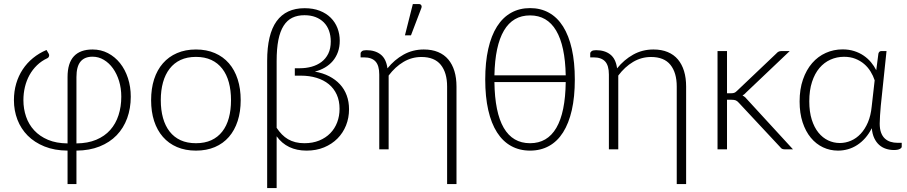

<svg xmlns="http://www.w3.org/2000/svg" viewBox="-20 -756 4594 972"><path d="M367 -30Q424.5 -30.5 467.2 -48.5Q510 -66.5 538 -98Q566 -129.5 580 -172.8Q594 -216 594 -266.5Q594 -309 582.8 -345.8Q571.5 -382.5 551.8 -410Q532 -437.5 505.5 -453.2Q479 -469 448.5 -469Q408 -469 387.5 -444Q367 -419 367 -366ZM322 -366Q322 -436.5 354 -471Q386 -505.5 448.5 -505.5Q491 -505.5 526.5 -487Q562 -468.5 587.8 -436.2Q613.5 -404 627.8 -360.2Q642 -316.5 642 -266.5Q642 -207.5 623.8 -157.5Q605.5 -107.5 570.5 -71.2Q535.5 -35 484.2 -14.5Q433 6 367 6.5V176H322V6.5Q256 6 205.2 -14.5Q154.5 -35 120.2 -69.5Q86 -104 68.2 -150.2Q50.5 -196.5 50.5 -249Q50.5 -293.5 62 -332.8Q73.5 -372 95 -404.5Q116.5 -437 147 -462Q177.5 -487 215.5 -503L227 -483.5Q230.5 -477.5 228 -470.8Q225.5 -464 221 -462Q190.5 -448 167.5 -425.8Q144.5 -403.5 129.2 -375.8Q114 -348 106.2 -315.8Q98.5 -283.5 98.5 -249Q98.5 -205 112 -165.5Q125.5 -126 153.2 -96Q181 -66 223 -48.2Q265 -30.5 322 -30Z M972 -505.5Q1025.5 -505.5 1067.8 -487.2Q1110 -469 1139 -435.5Q1168 -402 1183.2 -354.8Q1198.5 -307.5 1198.5 -249Q1198.5 -190.5 1183.2 -143.5Q1168 -96.5 1139 -63Q1110 -29.5 1067.8 -11.5Q1025.5 6.5 972 6.5Q918.5 6.5 876.2 -11.5Q834 -29.5 804.8 -63Q775.5 -96.5 760.2 -143.5Q745 -190.5 745 -249Q745 -307.5 760.2 -354.8Q775.5 -402 804.8 -435.5Q834 -469 876.2 -487.2Q918.5 -505.5 972 -505.5ZM972 -31Q1016.5 -31 1049.8 -46.2Q1083 -61.5 1105.2 -90Q1127.5 -118.5 1138.5 -158.8Q1149.5 -199 1149.5 -249Q1149.5 -298.5 1138.5 -339Q1127.5 -379.5 1105.2 -408.2Q1083 -437 1049.8 -452.5Q1016.5 -468 972 -468Q927.5 -468 894.2 -452.5Q861 -437 838.8 -408.2Q816.5 -379.5 805.2 -339Q794 -298.5 794 -249Q794 -199 805.2 -158.8Q816.5 -118.5 838.8 -90Q861 -61.5 894.2 -46.2Q927.5 -31 972 -31Z M1380.5 -109Q1393 -90 1407.2 -75.5Q1421.5 -61 1438.2 -51.2Q1455 -41.5 1475.5 -36.2Q1496 -31 1521 -31Q1563 -31 1596 -44.5Q1629 -58 1652 -81.5Q1675 -105 1687 -136.8Q1699 -168.5 1699 -205Q1699 -245.5 1684.8 -277Q1670.5 -308.5 1644.5 -329.8Q1618.5 -351 1582.5 -362Q1546.5 -373 1503 -373H1472.5V-410.5H1498Q1529 -410.5 1557.2 -418.2Q1585.5 -426 1607.2 -442.2Q1629 -458.5 1641.8 -484.2Q1654.5 -510 1654.5 -546Q1654.5 -576 1645.5 -600.8Q1636.5 -625.5 1619.2 -642.8Q1602 -660 1577.5 -669.5Q1553 -679 1521.5 -679Q1486 -679 1459.8 -666.2Q1433.5 -653.5 1415.8 -625.5Q1398 -597.5 1389.2 -553.5Q1380.5 -509.5 1380.5 -447ZM1332.5 -448Q1332.5 -582.5 1380.2 -648.5Q1428 -714.5 1522 -714.5Q1565.5 -714.5 1598.8 -701.5Q1632 -688.5 1654.5 -666Q1677 -643.5 1688.5 -613.5Q1700 -583.5 1700 -550Q1700 -518.5 1690.8 -492.8Q1681.5 -467 1664.8 -447.2Q1648 -427.5 1624.8 -414Q1601.5 -400.5 1574 -393.5Q1614.5 -386.5 1646.5 -370Q1678.5 -353.5 1701 -329.2Q1723.5 -305 1735.2 -273Q1747 -241 1747 -203Q1747 -159.5 1731.8 -121.2Q1716.5 -83 1688.5 -54.8Q1660.5 -26.5 1620.8 -10Q1581 6.5 1532 6.5Q1433 6.5 1380.5 -66V196H1332.5Z M1805.5 -485Q1805.5 -491.5 1812.2 -496.8Q1819 -502 1835 -502Q1879 -502 1907 -480.2Q1935 -458.5 1941.5 -410Q1976.5 -453.5 2023 -479.5Q2069.5 -505.5 2125.5 -505.5Q2166.5 -505.5 2197.8 -492.5Q2229 -479.5 2249.5 -455Q2270 -430.5 2280.5 -396Q2291 -361.5 2291 -318V176H2243.5V-318Q2243.5 -388 2211.5 -427.8Q2179.5 -467.5 2113.5 -467.5Q2064.5 -467.5 2022.5 -442.5Q1980.5 -417.5 1947.5 -373.5V0H1900V-378.5Q1900 -424 1881 -444.8Q1862 -465.5 1823 -465.5H1805.5ZM2030 -577 2070 -735.5H2100.5Q2109 -735.5 2112.8 -729.2Q2116.5 -723 2112.5 -713.5L2060.5 -577Z M2483 -340.5Q2485 -186.5 2530.2 -108.8Q2575.5 -31 2663.5 -31Q2751 -31 2796.5 -108.8Q2842 -186.5 2844 -340.5ZM2844 -374.5Q2841 -524.5 2795.5 -601.2Q2750 -678 2663.5 -678Q2576.5 -678 2531.2 -601.2Q2486 -524.5 2483 -374.5ZM2663.5 -715Q2717 -715 2759.2 -691.5Q2801.5 -668 2830.5 -622Q2859.5 -576 2874.8 -508.5Q2890 -441 2890 -353.5Q2890 -265.5 2874.8 -198.5Q2859.5 -131.5 2830.5 -85.8Q2801.5 -40 2759.2 -16.8Q2717 6.5 2663.5 6.5Q2610 6.5 2567.8 -16.8Q2525.5 -40 2496.2 -85.8Q2467 -131.5 2451.8 -198.5Q2436.5 -265.5 2436.5 -353.5Q2436.5 -441 2451.8 -508.5Q2467 -576 2496.2 -622Q2525.5 -668 2567.8 -691.5Q2610 -715 2663.5 -715Z M2968 -485Q2968 -491.5 2974.8 -496.8Q2981.5 -502 2997.5 -502Q3041.5 -502 3069.5 -480.2Q3097.5 -458.5 3104 -410Q3139 -453.5 3185.5 -479.5Q3232 -505.5 3288 -505.5Q3329 -505.5 3360.2 -492.5Q3391.5 -479.5 3412 -455Q3432.5 -430.5 3443 -396Q3453.5 -361.5 3453.5 -318V176H3406V-318Q3406 -388 3374 -427.8Q3342 -467.5 3276 -467.5Q3227 -467.5 3185 -442.5Q3143 -417.5 3110 -373.5V0H3062.5V-378.5Q3062.5 -424 3043.5 -444.8Q3024.5 -465.5 2985.5 -465.5H2968Z M3660.5 -497.5V-284H3683.5Q3690.5 -284 3696.8 -286Q3703 -288 3710.5 -295.5L3910 -485Q3915 -491 3921 -494.2Q3927 -497.5 3936 -497.5H3978L3758.5 -289Q3749.5 -278.5 3739 -272.5Q3747 -268.5 3752.8 -263.2Q3758.5 -258 3764 -251L3994.5 0H3953Q3946 0 3940.2 -2.2Q3934.5 -4.5 3929.5 -11.5L3720.5 -235.5Q3716.5 -240 3712.8 -243Q3709 -246 3705 -247.8Q3701 -249.5 3695.8 -250.2Q3690.5 -251 3683 -251H3660.5V0H3612.5V-497.5Z M4408 -349.5Q4400.5 -372.5 4387.2 -394Q4374 -415.5 4354.8 -432Q4335.5 -448.5 4310.2 -458.5Q4285 -468.5 4253 -468.5Q4216.5 -468.5 4184.5 -454.2Q4152.5 -440 4128.5 -411.8Q4104.5 -383.5 4090.8 -341.2Q4077 -299 4077 -243Q4077 -190 4089.5 -150.5Q4102 -111 4123.2 -84.8Q4144.5 -58.5 4172.5 -45.2Q4200.5 -32 4231.5 -32Q4261 -32 4288.2 -43.8Q4315.5 -55.5 4337.2 -78.8Q4359 -102 4373.8 -136.5Q4388.5 -171 4393 -217ZM4545 -33V-13.5Q4545 -7 4535 -1.8Q4525 3.5 4505.5 3.5Q4484.5 3.5 4465.2 -2.8Q4446 -9 4431 -22.2Q4416 -35.5 4406 -56.5Q4396 -77.5 4393.5 -107Q4379 -78.5 4360.2 -57.2Q4341.5 -36 4319.5 -21.8Q4297.5 -7.5 4272.8 -0.5Q4248 6.5 4222.5 6.5Q4182 6.5 4146.5 -10.2Q4111 -27 4084.8 -58.8Q4058.5 -90.5 4043.2 -136.8Q4028 -183 4028 -242Q4028 -304.5 4045 -353.5Q4062 -402.5 4091.5 -436.5Q4121 -470.5 4160.8 -488.2Q4200.5 -506 4245.5 -506Q4277.5 -506 4304.2 -497.5Q4331 -489 4352.2 -474.5Q4373.5 -460 4389.5 -440.8Q4405.5 -421.5 4416 -400.5L4427 -485Q4430.5 -497.5 4442 -497.5H4468L4439 -220.5Q4437 -195.5 4435.2 -171.8Q4433.5 -148 4433.5 -130.5Q4433.5 -104 4440.2 -85.2Q4447 -66.5 4459.2 -55Q4471.5 -43.5 4488 -38.2Q4504.5 -33 4524 -33Z"/></svg>

Font: Lato 2
Style: Regular
Weight: 300
Designer: Lukasz Dziedzic with Adam Twardoch and Botio Nikoltchev
Foundry: tyPoland Lukasz Dziedzic
Version: Version 2.015; 2015-08-06; http://www.latofonts.com/